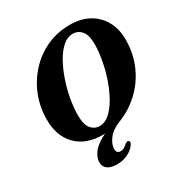

<svg xmlns="http://www.w3.org/2000/svg" viewBox="-211 -868 1181 1247"><g transform="rotate(-30 379.0 -244.5)"><path d="M490 -713.5Q574 -713.5 634 -679.8Q694 -646 726.2 -586.5Q758.5 -527 758.5 -449Q758 -345 719.8 -257.8Q681.5 -170.5 614.5 -106.8Q547.5 -43 461 -9Q397.5 15.5 367.8 55Q338 94.5 338 129Q337.5 163 368.5 163Q393.5 163 418 139Q433.5 126.5 443.5 130Q449.5 132 451.2 140.2Q453 148.5 443 162Q425.5 188 389.2 206.8Q353 225.5 307 225.5Q259.5 225.5 235.2 207.2Q211 189 211 156.5Q211 120.5 240.2 83Q269.5 45.5 337.5 12.5Q330.5 13.5 322.5 13.5Q195.5 13.5 124.8 -58.8Q54 -131 54.5 -254.5Q54.5 -347 87.2 -429.8Q120 -512.5 179 -576.5Q238 -640.5 317.2 -677Q396.5 -713.5 490 -713.5ZM243.5 -176.5Q243.5 -107.5 268.8 -77Q294 -46.5 333.5 -46.5Q373 -46.5 408.2 -78.2Q443.5 -110 473 -162.2Q502.5 -214.5 524 -277.5Q545.5 -340.5 557.2 -405Q569 -469.5 569 -524Q569.5 -591 544 -622.2Q518.5 -653.5 478 -653.5Q438.5 -653.5 403.2 -622.8Q368 -592 339 -540.5Q310 -489 288.5 -426.2Q267 -363.5 255.2 -298.5Q243.5 -233.5 243.5 -176.5Z"/></g></svg>

Font: Fraunces 72pt Soft
Style: Bold Italic
Weight: 700
Italic angle: -16°
Version: Version 1.000;[b76b70a41]